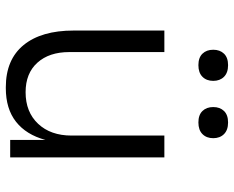

<svg xmlns="http://www.w3.org/2000/svg" viewBox="-92 -697 804 660"><g transform="rotate(90 310.0 -367.0)"><path d="M85 -218V-530H159V-203Q159 -134 195.5 -93.5Q232 -53 297 -53Q365 -53 405.5 -96Q446 -139 446 -211V-530H521V0H461V-121Q443 -55 398.5 -20Q354 15 283 15H280Q185 15 135 -46Q85 -107 85 -218ZM151 -698Q151 -721 164.5 -735Q178 -749 204 -749Q230 -749 244 -735Q258 -721 258 -698Q258 -675 244 -661Q230 -647 204 -647Q178 -647 164.5 -661Q151 -675 151 -698ZM348 -698Q348 -721 361.5 -735Q375 -749 401 -749Q427 -749 441 -735Q455 -721 455 -698Q455 -675 441 -661Q427 -647 401 -647Q375 -647 361.5 -661Q348 -675 348 -698Z"/></g></svg>

Font: Sora-SIA Light
Style: Regular
Weight: 300
Designer: Jonathan Barnbrook, Julián Moncada
Foundry: Barnbrook Fonts
Version: Version 2.000